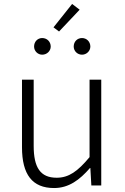

<svg xmlns="http://www.w3.org/2000/svg" viewBox="-20 -936 629 969"><path d="M253 13C327 13 382 -28 434 -88H436L441 0H491V-534H432V-143C372 -71 327 -39 266 -39C184 -39 150 -90 150 -200V-534H91V-193C91 -55 143 13 253 13ZM193 -660C217 -660 236 -679 236 -701C236 -726 217 -744 193 -744C170 -744 152 -726 152 -701C152 -679 170 -660 193 -660ZM278 -777 382 -887 344 -916 250 -798ZM394 -660C417 -660 436 -679 436 -701C436 -726 417 -744 394 -744C370 -744 352 -726 352 -701C352 -679 370 -660 394 -660Z"/></svg>

Font: Noto Sans CJK SC Light
Style: Regular
Weight: 300
Designer: Ryoko NISHIZUKA 西塚涼子 (kana, bopomofo & ideographs); Paul D. Hunt (Latin, Greek & Cyrillic); Sandoll Communications 산돌커뮤니
Foundry: Adobe
Version: Version 2.004;hotconv 1.0.118;makeotfexe 2.5.65603